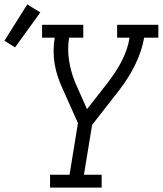

<svg xmlns="http://www.w3.org/2000/svg" viewBox="-93 -847 735 867"><path d="M133 0V-58H221L259 -291L189 -448Q177 -474 168 -501Q159 -528 154 -557Q149 -586 149 -616.5Q149 -647 154 -677H97V-735H283V-677H219Q211 -626 218.5 -576Q226 -526 244 -481V-480Q245 -478 246 -475.5Q247 -473 248 -471L300 -354L396 -477Q413 -500 429 -524Q445 -548 457.5 -573Q470 -598 479 -624Q488 -650 492 -677H436V-735H622V-677H558Q547 -615 517.5 -555Q488 -495 447 -442L323 -283L286 -58H366V0ZM-25 -633 -73 -663 30 -827 89 -791Z"/></svg>

Font: Iosevka Curly Slab LtExObl
Style: Regular
Weight: 300
Width: 7
Italic angle: -9°
Monospace: yes
Designer: Belleve Invis
Foundry: Belleve Invis
Version: Version 11.1.0; ttfautohint (v1.8.3)